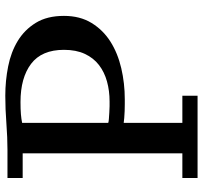

<svg xmlns="http://www.w3.org/2000/svg" viewBox="-40 -708 748 707"><g transform="rotate(-90 333.5 -354.0)"><path d="M32 -644V-700H136Q181 -700 233.5 -704Q286 -708 335 -708Q390 -708 443 -697.5Q496 -687 537 -662Q578 -637 603.5 -595.5Q629 -554 629 -492Q629 -433 603 -390.5Q577 -348 534.5 -321Q492 -294 436.5 -281Q381 -268 322 -268Q316 -268 304 -268Q292 -268 278.5 -268.5Q265 -269 253 -270Q241 -271 235 -272V-56H335V0H32V-56H123V-644ZM235 -329Q240 -327 250.5 -326.5Q261 -326 273 -325Q285 -324 296.5 -324Q308 -324 314 -324Q353 -324 387.5 -333.5Q422 -343 448 -363Q474 -383 489 -415Q504 -447 504 -492Q504 -574 452.5 -613Q401 -652 312 -652Q285 -652 267 -650.5Q249 -649 235 -646Z"/></g></svg>

Font: PT Serif Caption
Style: Regular
Weight: 400
Designer: A.Korolkova, O.Umpeleva, V.Yefimov
Foundry: ParaType Ltd
Version: Version 1.000W OFL